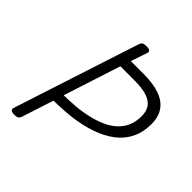

<svg xmlns="http://www.w3.org/2000/svg" viewBox="-266 -1196 1391 1391"><g transform="rotate(45 429.0 -500.5)"><path d="M107 14Q85 14 74.5 7Q64 0 68 -16L384 -988Q389 -1002 400 -1008.5Q411 -1015 433 -1015Q456 -1015 466.5 -1008Q477 -1001 472 -985L429 -858H558Q658 -858 724.5 -834.5Q791 -811 824.5 -762.5Q858 -714 858 -641Q858 -558 826.5 -494Q795 -430 736.5 -385Q678 -340 596.5 -311.5Q515 -283 415 -270Q372 -265 325 -262.5Q278 -260 235 -259L156 -14Q151 0 140.5 7Q130 14 107 14ZM260 -339Q288 -340 318 -341Q348 -342 379 -344.5Q410 -347 439 -352Q545 -368 618.5 -404Q692 -440 729.5 -496.5Q767 -553 767 -631Q767 -683 743.5 -715.5Q720 -748 671 -763Q622 -778 545 -778H402Z"/></g></svg>

Font: Playwrite BE VLG
Style: Regular
Weight: 400
Designer: Veronika Burian, José Scaglione
Foundry: TypeTogether
Version: Version 1.002